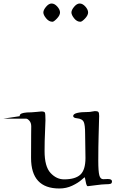

<svg xmlns="http://www.w3.org/2000/svg" viewBox="-83 -662 679 1094"><path d="M211 -642Q228 -642 243.5 -624.5Q259 -607 259 -591Q259 -575 241.5 -556.5Q224 -538 216 -538Q196 -538 180 -557.5Q164 -577 164 -591Q164 -605 179.5 -623.5Q195 -642 211 -642ZM371 -642Q388 -642 403.5 -624.5Q419 -607 419 -591Q419 -575 401.5 -556.5Q384 -538 375 -538Q355 -538 339.5 -557.5Q324 -577 324 -591Q324 -605 339.5 -623.5Q355 -642 371 -642ZM29 0Q29 -7 33.5 -11.5Q38 -16 53 -19Q68 -22 96 -22Q103 -22 127 -24.5Q151 -27 153 -27Q170 -27 173 -20Q176 -13 176 23Q176 43 173.5 91.5Q171 140 171 199Q171 287 205 323.5Q239 360 282 360Q346 360 375 333Q404 306 404 238L402 100Q402 50 394 32.5Q386 15 356 12Q334 10 334 -1Q334 -24 422 -24Q430 -24 442 -26.5Q454 -29 458 -29Q473 -29 477.5 -24Q482 -19 482 -1Q482 0 481.5 14.5Q481 29 480.5 53Q480 77 479 107Q478 137 477.5 176.5Q477 216 477 254Q477 315 483 337Q489 359 505 359Q510 359 518.5 358.5Q527 358 531 358Q555 358 555 371Q555 382 548 385Q541 388 518 388Q501 388 460.5 393.5Q420 399 417 399Q410 399 405.5 373.5Q401 348 399 348Q398 348 380 364Q362 380 328.5 396Q295 412 255 412Q94 412 94 238Q94 141 94.5 100.5Q95 60 95 58Q95 38 84.5 26Q74 14 65 14H-63Q-63 14 29 0Z"/></svg>

Font: OFL Sorts Mill Goudy TT
Style: Regular
Weight: 500
Version: Version 003.000